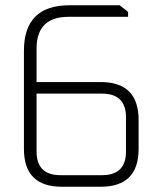

<svg xmlns="http://www.w3.org/2000/svg" viewBox="-20 -710 618 730"><path d="M71 -144V-517Q71 -690 244 -690H435L467 -665V-646H240Q119 -646 119 -525V-398H363Q507 -398 507 -254V-144Q507 0 363 0H215Q71 0 71 -144ZM119 -134Q119 -44 210 -44H368Q459 -44 459 -134V-264Q459 -354 368 -354H119Z"/></svg>

Font: Oxanium ExtraLight
Style: Regular
Weight: 200
Designer: Severin Meyer
Version: Version 2.000